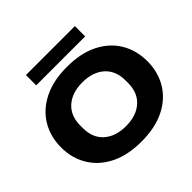

<svg xmlns="http://www.w3.org/2000/svg" viewBox="-211 -1103 1334 1334"><g transform="rotate(-45 456.0 -435.5)"><path d="M456 12Q321 12 226.5 -35.5Q132 -83 82 -166Q32 -249 32 -354Q32 -460 81.5 -543Q131 -626 226 -674Q321 -722 456 -722Q592 -722 686.5 -674.5Q781 -627 830.5 -544Q880 -461 880 -354Q880 -249 830.5 -166Q781 -83 686.5 -35.5Q592 12 456 12ZM456 -140Q558 -140 618 -193.5Q678 -247 678 -342V-368Q678 -463 618 -516.5Q558 -570 456 -570Q354 -570 294 -516.5Q234 -463 234 -368V-342Q234 -247 294 -193.5Q354 -140 456 -140ZM215 -782V-883H696V-782Z"/></g></svg>

Font: Special Gothic Expanded One
Style: Regular
Weight: 400
Designer: Alistair McCready
Foundry: Monolith
Version: Version 1.010; ttfautohint (v1.8.4.7-5d5b)